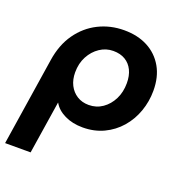

<svg xmlns="http://www.w3.org/2000/svg" viewBox="-141 -636 912 969"><g transform="rotate(20 315.0 -151.5)"><path d="M-8 219 65 -253Q78 -339 120.5 -399Q163 -459 226 -490.5Q289 -522 363 -522Q436 -522 490 -493.5Q544 -465 574.5 -412Q605 -359 605 -285Q605 -227 586 -173.5Q567 -120 531 -78.5Q495 -37 444.5 -13Q394 11 332 11Q277 11 235 -9.5Q193 -30 174 -64H173L129 219ZM322 -106Q363 -106 395.5 -128.5Q428 -151 447 -189Q466 -227 466 -275Q466 -315 452 -344Q438 -373 411.5 -389Q385 -405 347 -405Q308 -405 275 -383Q242 -361 222 -323.5Q202 -286 202 -238Q202 -199 217 -169.5Q232 -140 259 -123Q286 -106 322 -106Z"/></g></svg>

Font: MuseoModerno SemiBold
Style: Italic
Weight: 600
Italic angle: -9°
Designer: Pablo Cosgaya, Héctor Gatti, Marcela Romero, and the Authors of The MuseoModerno Project.
Foundry: Omnibus-Type Team
Version: Version 1.003